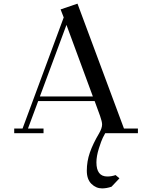

<svg xmlns="http://www.w3.org/2000/svg" viewBox="-20 -732 798 1055"><path d="M58.1 0V-25.9H104L330.1 -636.2L313 -680.2L405.8 -711.9L661.1 -25.9H737.8V0H558.1Q552.7 9.3 544.7 25.4Q536.6 41.5 523.2 84Q509.8 126.5 509.8 160.2Q509.8 237.8 569.8 237.8Q592.8 237.8 615.2 230L636.2 248L592.8 293.9Q565.9 303.2 541 303.2Q507.8 303.2 482.4 278.3Q457 253.4 457 206.1Q457 154.3 473.9 106Q490.7 57.6 524.9 0Q541 -28.3 541 -47.9Q541 -63.5 529.8 -95.2L500 -176.8H189.9L133.8 -25.9H219.2V0ZM199.2 -202.1H490.2L345.2 -595.2Z"/></svg>

Font: Dehuti
Style: Bold
Weight: 700
Version: Version 1.2